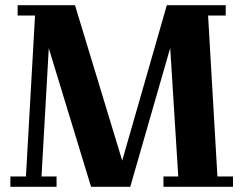

<svg xmlns="http://www.w3.org/2000/svg" viewBox="-20 -720 948 740"><path d="M48 -660V-700H269L451 -101L623 -700H850V-660H782L818 -40H878V0H610V-40H667L636 -535L482 0H331L168 -534L140 -40H198V0H20V-40H80L115 -660Z"/></svg>

Font: Croissant One
Style: Regular
Weight: 400
Designer: Eduardo Rodriguez Tunni
Foundry: Eduardo Rodriguez Tunni
Version: Version 1.001